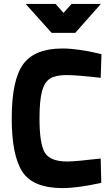

<svg xmlns="http://www.w3.org/2000/svg" viewBox="-20 -950 569 982"><path d="M495 -139 498 -15Q379 12 300 12Q149 12 94.5 -71.5Q40 -155 40 -345Q40 -541 98.5 -621.5Q157 -702 300 -702Q338 -702 387.5 -695Q437 -688 468 -680L499 -673L495 -552Q374 -566 320 -566Q265 -566 236.5 -548.5Q208 -531 195 -483.5Q182 -436 182 -345Q182 -214 209.5 -169Q237 -124 324 -124Q346 -124 389 -128Q432 -132 464 -136ZM496 -930 365 -782H244L111 -930H264L305 -884L346 -930Z"/></svg>

Font: TitilliumText22L Xb
Style: Bold
Weight: 400
Designer: Campivisivi
Foundry: Campivisivi
Version: 1.000